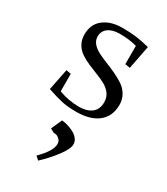

<svg xmlns="http://www.w3.org/2000/svg" viewBox="-188 -541 810 929"><g transform="rotate(30 216.5 -76.0)"><path d="M58.1 -23.9 82 -143.1 108.9 -138.2V-41Q162.6 -20 223.1 -20Q266.1 -20 292 -39.8Q317.9 -59.6 317.9 -100.1Q317.9 -126 304.2 -145.3Q290.5 -164.6 268.8 -176.8Q247.1 -189 220.7 -199.2Q194.3 -209.5 168 -220.7Q141.6 -231.9 119.9 -246.1Q98.1 -260.3 84.5 -283.2Q70.8 -306.2 70.8 -336.9Q70.8 -394.5 110.8 -425.3Q150.9 -456.1 213.9 -456.1Q259.3 -456.1 290.8 -452.1Q322.3 -448.2 367.2 -437L341.8 -306.2L314 -311V-413.1Q270.5 -424.8 217.8 -424.8Q177.7 -424.8 154.3 -407.7Q130.9 -390.6 130.9 -359.9Q130.9 -338.9 145 -322Q159.2 -305.2 181.9 -293.7Q204.6 -282.2 232.2 -271.2Q259.8 -260.3 287.1 -247.6Q314.5 -234.9 337.2 -219.7Q359.9 -204.6 374 -180.4Q388.2 -156.2 388.2 -126Q388.2 -61.5 344.5 -26.9Q300.8 7.8 223.1 7.8Q176.8 7.8 144.3 1Q111.8 -5.9 58.1 -23.9ZM158.2 138.2 185.1 78.1Q190.4 78.1 201.7 80.1Q212.9 82 228.5 87.6Q244.1 93.3 257.8 101.1Q271.5 108.9 281.2 122.1Q291 135.3 291 150.9Q291 176.8 257.1 221.4Q223.1 266.1 182.1 304.2L163.1 287.1Q223.1 227.1 223.1 189Q223.1 173.3 213.9 163.8Q204.6 154.3 196 152.1Q187.5 149.9 180.2 149.9Z"/></g></svg>

Font: Dehuti
Style: Book
Weight: 400
Version: Version 1.2